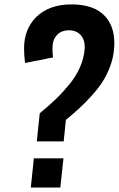

<svg xmlns="http://www.w3.org/2000/svg" viewBox="-20 -841 533 861"><path d="M145 -207 158.2 -333Q199.2 -366.7 229.5 -395.8Q259.8 -424.8 290 -461.4Q320.3 -498 338.1 -538.1Q356 -578.1 359.4 -619.1Q359.9 -625 359.9 -630.4Q360.4 -661.6 343.8 -681.6Q324.2 -705.1 289.6 -705.1Q254.4 -705.1 234.6 -683.1Q214.8 -661.1 215.3 -625.5Q214.8 -619.6 215.8 -604.5Q216.8 -589.4 217.8 -583.5L92.3 -558.6Q88.4 -593.8 88.4 -607.4Q88.4 -610.4 88.4 -612.3Q87.9 -618.2 87.9 -624Q87.9 -709.5 141.6 -763.7Q199.2 -821.3 300.8 -821.3Q403.3 -821.3 452.1 -767.1Q492.7 -722.2 492.7 -647Q492.7 -631.3 490.7 -614.3Q486.8 -576.7 472.7 -540Q458.5 -503.4 439.5 -473.9Q420.4 -444.3 391.6 -412.4Q362.8 -380.4 336.9 -356.7Q311 -333 275.4 -303.2L265.6 -207ZM118.2 0 131.8 -130.9H264.6L250.5 0Z"/></svg>

Font: Oswald
Style: Medium
Weight: 500
Designer: Vernon Adams
Foundry: Vernon Adams
Version: 3.0; ttfautohint (v0.94.23-7a4d-dirty) -l 8 -r 50 -G 150 -x 